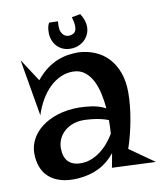

<svg xmlns="http://www.w3.org/2000/svg" viewBox="-78 -722 672 797"><g transform="rotate(-10 258.5 -323.5)"><path d="M454.1 -304.2Q454.1 -278.3 451.2 -248.5Q448.2 -218.8 442.6 -188Q437 -157.2 429.4 -127.7Q421.9 -98.1 413.1 -73.2L517.1 0L333 -7.8L344.2 -67.9Q314.9 -31.2 276.6 -12Q238.3 7.3 188 11.2Q147 14.2 116.5 5.6Q85.9 -2.9 65.7 -20.8Q45.4 -38.6 35.6 -64.7Q25.9 -90.8 25.9 -123Q25.9 -152.8 40.5 -180.9Q55.2 -209 82.8 -230.5Q110.4 -252 150.4 -264.9Q190.4 -277.8 241.2 -277.8Q264.6 -277.8 295.2 -273.4Q325.7 -269 353 -254.9Q350.6 -284.7 344 -315.7Q337.4 -346.7 324.7 -372.1Q312 -397.5 291.7 -413.3Q271.5 -429.2 241.2 -429.2Q215.3 -429.2 190.9 -418.5Q166.5 -407.7 145.3 -387.7Q124 -367.7 106.9 -338.9Q89.8 -310.1 78.1 -273.9L37.1 -513.2L99.1 -418Q122.1 -446.3 145.5 -463.1Q168.9 -480 192.1 -489Q215.3 -498 237.1 -501Q258.8 -503.9 278.8 -503.9Q316.4 -502 348.4 -488.5Q380.4 -475.1 403.8 -450Q427.2 -424.8 440.7 -388.2Q454.1 -351.6 454.1 -304.2ZM353 -147.9Q354 -161.6 354.5 -174.3Q355 -187 355 -199.2V-205.1Q337.4 -211.9 319.6 -215.6Q301.8 -219.2 286.6 -220.9Q271.5 -222.7 261 -222.9Q250.5 -223.1 247.1 -223.1Q219.2 -222.2 198.7 -212.9Q178.2 -203.6 164.8 -189.7Q151.4 -175.8 144.8 -158.7Q138.2 -141.6 138.2 -125Q138.2 -87.4 156.5 -68.1Q174.8 -48.8 210 -48.8Q233.4 -48.8 254.4 -57.1Q275.4 -65.4 293.7 -79.3Q312 -93.3 326.9 -111.1Q341.8 -128.9 353 -147.9ZM314 -658.7Q333 -629.9 333 -603.5Q333 -586.4 326.7 -572Q320.3 -557.6 309.3 -547.1Q298.3 -536.6 283.2 -530.5Q268.1 -524.4 251 -524.4Q231.9 -524.4 217.3 -531Q202.6 -537.6 192.6 -548.8Q182.6 -560.1 177.2 -574.7Q171.9 -589.4 171.9 -605.5Q171.9 -616.2 173.6 -626.5Q175.3 -636.7 180.7 -646.5L217.8 -645.5Q217.8 -639.6 217.3 -635.3Q216.8 -630.9 216.8 -626.5Q216.8 -610.8 220.7 -601.6Q224.6 -592.3 230.2 -587.2Q235.8 -582 241.5 -580.3Q247.1 -578.6 250 -578.6Q265.1 -578.6 274.9 -585.9Q284.7 -593.3 284.7 -613.3Q284.7 -621.6 282.7 -630.9Q280.8 -640.1 277.8 -652.3Z"/></g></svg>

Font: Risque
Style: Regular
Weight: 400
Designer: Astigmatic (AOETI)
Foundry: Astigmatic (AOETI)
Version: Version 1.000